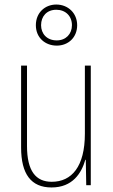

<svg xmlns="http://www.w3.org/2000/svg" viewBox="-20 -816 498 846"><path d="M230 -615C281 -615 320 -651 320 -705C320 -758 280 -796 228 -796C178 -796 138 -760 138 -705C138 -649 180 -615 230 -615ZM230 -638C186 -638 161 -668 161 -705C161 -744 186 -773 228 -773C269 -773 297 -745 297 -705C297 -666 270 -638 230 -638ZM380 -527H354V-227C354 -82 296 -15 208 -15C138 -15 99 -62 99 -173V-527H73V-166C73 -49 117 10 207 10C300 10 339 -53 356 -112H358L360 0H380Z"/></svg>

Font: Noto Sans Thai Looped Condensed Thin
Style: Regular
Weight: 100
Width: 3
Designer: Sasikarn Vongin, Ben Mitchell
Foundry: The Fontpad Ltd
Version: Version 1.001